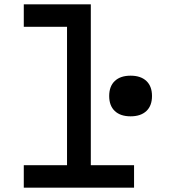

<svg xmlns="http://www.w3.org/2000/svg" viewBox="-20 -868 790 888"><path d="M90 -848H400V-104H600V0H90V-104H290V-744H90ZM584 -330Q537 -330 511 -354.5Q485 -379 485 -424Q485 -469 511 -493.5Q537 -518 584 -518Q631 -518 657 -493.5Q683 -469 683 -424Q683 -379 657 -354.5Q631 -330 584 -330Z"/></svg>

Font: Martian Mono SemiExpanded
Style: Regular
Weight: 400
Width: 6
Monospace: yes
Designer: Roman Shamin
Foundry: Evil Martians
Version: Version 1.000